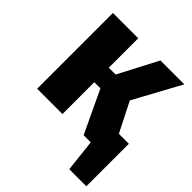

<svg xmlns="http://www.w3.org/2000/svg" viewBox="-194 -659 955 955"><g transform="rotate(45 283.5 -181.5)"><path d="M497 -129H567V170H447L428 0H378L272 -224H229V0H51V-533H229V-326H277L385 -533H553L418 -285Z"/></g></svg>

Font: FiraGO ExtraBold
Style: Regular
Weight: 800
Designer: bBox Type
Foundry: bBox Type GmbH
Version: Version 1.001;PS 001.001;hotconv 1.0.88;makeotf.lib2.5.64775